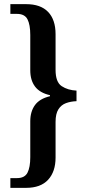

<svg xmlns="http://www.w3.org/2000/svg" viewBox="-20 -780 419 926"><path d="M30 126V79H62Q99 79 112.5 53Q126 27 126 -22V-195Q126 -242 148.5 -273Q171 -304 221 -316V-321Q172 -332 149 -362.5Q126 -393 126 -441V-611Q126 -661 112.5 -687Q99 -713 62 -713H30V-760H106Q176 -760 212 -722.5Q248 -685 248 -615V-443Q248 -384 277.5 -364.5Q307 -345 349 -343V-292Q321 -291 298 -282.5Q275 -274 261.5 -252.5Q248 -231 248 -192V-20Q248 48 212 87Q176 126 106 126Z"/></svg>

Font: Noto Serif Lao Condensed SemiBold
Style: Regular
Weight: 600
Width: 3
Designer: Monotype Design Team
Foundry: Monotype Imaging Inc.
Version: Version 2.003; ttfautohint (v1.8.4.7-5d5b)